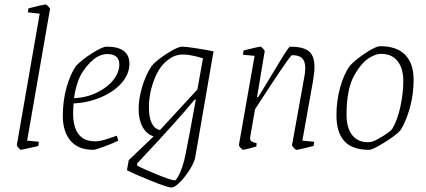

<svg xmlns="http://www.w3.org/2000/svg" viewBox="-20 -659 1899 856"><path d="M55 -12 157 -598 104 -604 107 -622Q175 -639 184 -639Q187 -639 195.5 -630Q204 -621 203 -619L101 -32L153 -27L151 -8L111 1Q75 9 74 9Q71 9 63 0.5Q55 -8 55 -12Z M308 -198Q306 -170 306 -154Q306 -29 404 -29Q427 -29 461.5 -40.5Q496 -52 501 -54L507 -32Q484 -20 444.5 -5.5Q405 9 396 9Q329 9 294.5 -31.5Q260 -72 260 -142Q260 -209 276.5 -268.5Q293 -328 319 -365Q345 -393 391 -422Q437 -451 455 -451Q557 -451 557 -375Q557 -329 522.5 -289.5Q488 -250 430.5 -225.5Q373 -201 308 -198ZM310 -221Q367 -224 413.5 -247Q460 -270 486 -303.5Q512 -337 512 -371Q512 -418 458 -418Q435 -418 413 -405Q383 -388 352 -344Q321 -300 310 -221Z M932 -430 851 39Q847 64 826.5 96.5Q806 129 782.5 153Q759 177 744 177Q728 177 657 148.5Q586 120 546 100L554 55L665 -51Q633 -61 615.5 -93.5Q598 -126 598 -173Q598 -220 614.5 -274Q631 -328 656 -365Q681 -393 727 -422Q773 -451 792 -451Q808 -451 853.5 -444Q899 -437 932 -430ZM644 -180Q644 -91 693 -79L860 -260L885 -399Q829 -416 797 -416Q773 -416 753 -407Q700 -381 672 -315Q644 -249 644 -180ZM853 -215H848Q768 -118 592 69L591 79Q612 91 677.5 118Q743 145 760 145Q764 145 773.5 129Q783 113 792.5 85.5Q802 58 808 25Q823 -49 853 -215Z M1328 -32 1381 -27 1378 -8Q1310 9 1302 9Q1298 9 1290 0.5Q1282 -8 1282 -12L1336 -312Q1341 -339 1341 -355Q1341 -385 1327.5 -399Q1314 -413 1282 -413Q1277 -413 1234 -349.5Q1191 -286 1147 -218L1117 -172L1096 -51Q1095 -48 1095 -43Q1095 -33 1102 -28.5Q1109 -24 1124 -21L1123 -6Q1111 -2 1093 2.5Q1075 7 1065 9Q1061 9 1053 0.5Q1045 -8 1045 -12L1115 -410L1063 -415L1066 -434Q1134 -451 1142 -451Q1145 -451 1153 -442Q1161 -433 1160 -430L1126 -226H1131Q1153 -262 1161 -275Q1198 -337 1233 -394Q1268 -451 1273 -451Q1331 -451 1356.5 -431Q1382 -411 1382 -359Q1382 -337 1375 -295Z M1480 -145Q1480 -210 1496.5 -269Q1513 -328 1539 -365Q1566 -394 1611 -423.5Q1656 -453 1675 -453Q1749 -453 1786.5 -414.5Q1824 -376 1824 -303Q1824 -239 1807.5 -179Q1791 -119 1766 -79Q1746 -56 1693.5 -23.5Q1641 9 1626 9Q1550 9 1515 -30Q1480 -69 1480 -145ZM1643 -29Q1658 -34 1687 -52Q1716 -70 1728 -83Q1752 -123 1765 -183Q1778 -243 1778 -298Q1778 -354 1752.5 -386.5Q1727 -419 1678 -419Q1659 -419 1633 -405Q1595 -385 1560 -324Q1525 -263 1525 -148Q1525 -89 1550 -57Q1575 -25 1620 -25Q1634 -25 1643 -29Z"/></svg>

Font: Grenze ExtraLight
Style: Italic
Weight: 275
Italic angle: -10°
Designer: Renata Polastri
Foundry: Omnibus-Type
Version: Version 1.002; ttfautohint (v1.8)